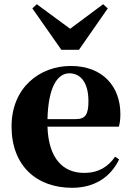

<svg xmlns="http://www.w3.org/2000/svg" viewBox="-20 -877 626 914"><path d="M323 17C427 17 505 -31 547 -118L528 -131C495 -84 451 -54 380 -54C283 -54 211 -119 206 -274H546C551 -293 553 -310 553 -335C553 -462 472 -563 317 -563C170 -563 35 -461 35 -275C35 -88 154 17 323 17ZM206 -310C210 -466 255 -528 310 -528C364 -528 401 -484 401 -395C401 -333 387 -310 341 -310ZM155 -857 134 -837 272 -640H356L493 -837L471 -857L314 -740Z"/></svg>

Font: GenKiMin2 TW H
Style: Regular
Weight: 900
Version: Version 2.100;PS 2.1;hotconv 16.6.51;makeotf.lib2.5.65220 DE